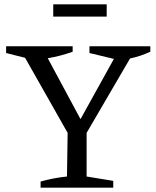

<svg xmlns="http://www.w3.org/2000/svg" viewBox="-20 -860 716 880"><path d="M166 0V-28Q227 -45 287 -51L290 -251L95 -595L8 -617V-648H313V-623Q258 -603 199 -593L349 -314L502 -590L390 -617V-648H669V-623Q624 -602 576 -592L377 -251V-51L499 -31V0ZM224 -784V-840H469V-784Z"/></svg>

Font: Piazzolla
Style: Regular
Weight: 400
Designer: Juan Pablo del Peral
Foundry: Huerta Tipografica
Version: Version 1.330